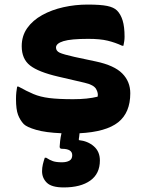

<svg xmlns="http://www.w3.org/2000/svg" viewBox="-20 -572 640 840"><path d="M300 -138Q363 -138 407 -149Q411 -164 400.5 -182.5Q390 -201 350 -210L234 -237Q148 -257 111.5 -285.5Q75 -314 75 -370Q75 -415 99 -449Q123 -483 164.5 -506Q206 -529 257.5 -540.5Q309 -552 363 -552Q420 -552 449 -546Q478 -540 492 -526Q508 -510 516.5 -482.5Q525 -455 525 -411Q525 -401 523.5 -391.5Q522 -382 520 -372H514Q484 -386 451 -394Q418 -402 366 -402Q290 -402 257.5 -392Q225 -382 225 -364Q225 -349 241 -341.5Q257 -334 306 -323L400 -303Q480 -286 515 -250.5Q550 -215 550 -164Q550 -79 497 -37Q444 5 328 11Q327 19 326.5 25.5Q326 32 325 35V41Q364 45 390.5 68Q417 91 417 130Q417 188 375 218Q333 248 259 248Q206 248 185 227.5Q164 207 164 177Q164 162 167.5 147Q171 132 176 118H182Q197 128 211.5 133Q226 138 251 138Q271 138 283.5 131Q296 124 296 107Q296 79 251 79Q241 79 241 70Q241 63 243 45.5Q245 28 249 11Q179 8 138 -4Q97 -16 84 -29Q68 -46 59 -69.5Q50 -93 50 -139Q50 -156 51.5 -169Q53 -182 55 -193H61Q97 -173 126.5 -160.5Q156 -148 196 -143Q236 -138 300 -138Z"/></svg>

Font: Recursive Mn Csl St XBd
Style: Regular
Weight: 800
Monospace: yes
Version: Version 1.079;hotconv 1.0.112;makeotfexe 2.5.65598; ttfautoh